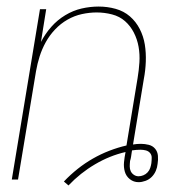

<svg xmlns="http://www.w3.org/2000/svg" viewBox="-20 -548 540 586"><path d="M189 18 175 6Q195 -15 217 -32.5Q239 -50 263.5 -64Q288 -78 314 -88Q340 -98 366 -104L400 -310Q404 -334 405.5 -358Q407 -382 403 -405Q399 -428 388.5 -448.5Q378 -469 361.5 -483.5Q345 -498 322 -504Q299 -510 275 -510Q253 -510 230 -505Q207 -500 186 -488Q165 -476 148 -458Q131 -440 119.5 -419Q108 -398 101 -376Q94 -354 90 -331L35 0H16L102 -520H121L105 -420Q118 -445 136.5 -466Q155 -487 179 -501.5Q203 -516 229 -522Q255 -528 281 -528Q308 -528 333 -521Q358 -514 376.5 -498Q395 -482 406.5 -459.5Q418 -437 422 -412Q426 -387 425 -360Q424 -333 419 -307L386 -107Q392 -108 398 -108.5Q404 -109 410 -109Q422 -109 434 -106Q446 -103 453.5 -94Q461 -85 462 -72.5Q463 -60 461 -48Q461 -48 461 -48Q461 -48 461 -48Q460 -37 455.5 -26.5Q451 -16 443 -8Q435 0 424 4Q413 8 403 8Q388 8 376.5 -1Q365 -10 361 -24Q357 -38 358.5 -53Q360 -68 363 -83V-84Q363 -84 363 -84Q363 -84 363 -84Q363 -84 363 -84Q363 -84 363 -84Q315 -73 270 -46.5Q225 -20 189 18ZM403 -10Q410 -10 417.5 -13Q425 -16 430.5 -22Q436 -28 438.5 -35.5Q441 -43 442 -50Q443 -59 443 -67Q443 -75 438 -81Q433 -87 425 -89Q417 -91 409 -91Q402 -91 396 -90.5Q390 -90 383 -89L382 -83Q381 -76 380 -69.5Q379 -63 377 -57Q376 -48 376 -40Q376 -32 379 -25.5Q382 -19 388.5 -14.5Q395 -10 403 -10Z"/></svg>

Font: Iosevka SS04 Thin
Style: Italic
Weight: 100
Italic angle: -9°
Monospace: yes
Designer: Belleve Invis
Foundry: Belleve Invis
Version: Version 19.0.0; ttfautohint (v1.8.4)